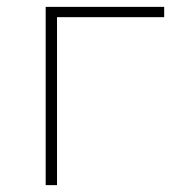

<svg xmlns="http://www.w3.org/2000/svg" viewBox="-20 -539 498 559"><path d="M113 0H146V-489H458V-519H113Z"/></svg>

Font: Chess Sans ExtraLight
Style: Regular
Weight: 275
Designer: Wolf Bōese
Foundry: Wolf Bōese
Version: Version 7.223;Glyphs 3.3 (3306)